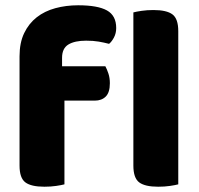

<svg xmlns="http://www.w3.org/2000/svg" viewBox="-20 -699 752 727"><path d="M215 -448H379Q385 -437 390.5 -420.5Q396 -404 396 -384Q396 -349 380.5 -333.5Q365 -318 339 -318H224V-1Q213 2 192.5 5Q172 8 148 8Q98 8 76 -8.5Q54 -25 54 -72V-486Q54 -537 71.5 -573.5Q89 -610 119 -633.5Q149 -657 189.5 -668Q230 -679 276 -679Q350 -679 385 -659.5Q420 -640 420 -593Q420 -573 411.5 -557Q403 -541 393 -533Q374 -538 353.5 -541.5Q333 -545 306 -545Q263 -545 239 -530.5Q215 -516 215 -480ZM579 8Q529 8 507 -8.5Q485 -25 485 -72V-652Q496 -655 516.5 -658Q537 -661 561 -661Q611 -661 633 -644.5Q655 -628 655 -581V-1Q644 2 623.5 5Q603 8 579 8Z"/></svg>

Font: Baloo 2 ExtraBold
Style: Regular
Weight: 800
Designer: Sarang Kulkarni and Ek Type
Foundry: Ek Type
Version: Version 1.640;hotconv 1.0.111;makeotfexe 2.5.65597; ttfautoh